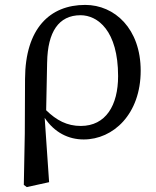

<svg xmlns="http://www.w3.org/2000/svg" viewBox="-20 -554 637 782"><path d="M309 -41C253 -41 210 -64 168 -105C169 -144 172 -309 172 -300C174 -424 219 -492 308 -492C378 -492 461 -429 461 -244C461 -125 411 -41 309 -41ZM81 -11 77 199 89 208 180 188 162 -74C202 -14 259 14 321 14C441 14 553 -89 553 -266C553 -437 447 -534 327 -534C183 -534 83 -438 82 -233Z"/></svg>

Font: Noto Serif SC Medium
Style: Regular
Weight: 500
Designer: Ryoko NISHIZUKA 西塚涼子 (kana & ideographs); Frank Grießhammer (Latin, Greek & Cyrillic); Wenlong ZHANG 张文龙 (bopomofo); San
Foundry: Adobe Systems Incorporated
Version: Version 1.001;PS 1.001;hotconv 16.6.54;makeotf.lib2.5.65590